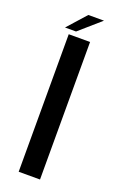

<svg xmlns="http://www.w3.org/2000/svg" viewBox="-138 -736 493 778"><g transform="rotate(20 109.0 -347.0)"><path d="M53 0H145V-593H53ZM29.5 -613.5H77L168.5 -693.5H101Z"/></g></svg>

Font: Anybody
Style: Regular
Weight: 400
Designer: Tyler Finck
Foundry: Etcetera Type Company
Version: Version 1.110